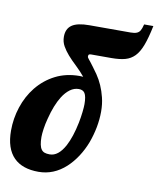

<svg xmlns="http://www.w3.org/2000/svg" viewBox="-98 -831 744 902"><g transform="rotate(10 273.5 -380.0)"><path d="M29.3 -36.6Q-13.2 -79.1 -13.2 -165Q-13.2 -222.7 4.9 -277.6Q22.9 -332.5 57.6 -376Q94.2 -421.4 145.3 -447.3Q196.3 -473.1 259.8 -473.1Q266.6 -473.1 269 -472.7Q271.5 -472.2 276.9 -472.2Q259.8 -493.2 235.4 -516.6Q210.9 -539.6 194.1 -558.8Q177.2 -578.1 166.5 -597.2Q154.8 -617.7 154.8 -642.1Q154.8 -680.2 180.7 -698Q206.5 -715.8 263.2 -715.8H415H460Q477.5 -715.8 488.5 -720Q499.5 -724.1 505.4 -734.4Q510.7 -742.7 516.1 -764.2H560.1Q547.9 -705.1 534.4 -669.9Q521 -634.8 502.4 -615.7Q483.9 -596.7 458 -589.4Q432.1 -582 391.1 -582H294.9Q288.6 -582 285.4 -579.8Q282.2 -577.6 282.2 -569.8Q282.2 -565.4 290 -556.2L296.9 -547.9Q301.3 -542 313 -526.6Q324.7 -511.2 335.4 -495.6Q366.2 -450.7 380.4 -392.6Q388.2 -361.8 388.2 -325.2Q388.2 -288.6 380.9 -250Q373.5 -211.4 359.9 -174.8Q345.7 -137.7 324.7 -105.5Q303.7 -73.2 277.3 -48.8Q219.7 3.9 147 3.9Q69.8 3.9 29.3 -36.6ZM256.8 -142.6Q280.3 -187 294.4 -256.8Q299.8 -284.2 302.5 -308.6Q305.2 -333 305.2 -346.2Q305.2 -383.8 295.4 -398.9Q286.6 -412.1 267.1 -412.1Q244.6 -412.1 225.1 -397.7Q205.6 -383.3 189.9 -358.4Q163.6 -316.4 146.5 -248.5Q139.6 -222.7 136.2 -198.7Q132.8 -174.8 132.8 -160.2Q132.8 -117.7 145 -101.1Q150.9 -92.8 160.4 -89.4Q169.9 -85.9 185.1 -85.9Q226.1 -85.9 256.8 -142.6Z"/></g></svg>

Font: Pattaya
Style: Regular
Weight: 400
Designer: Pablo Impallari / Thai characters Designed by Thanarat Vachiruckul and Suppakit Chalermlarp
Foundry: Pablo Impallari
Version: Version 2.000